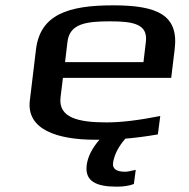

<svg xmlns="http://www.w3.org/2000/svg" viewBox="-20 -514 709 720"><path d="M207 -149 216 -222H622L635 -329C651 -458 570 -494 404 -494C233 -494 131 -458 115 -329L92 -138C78 -28 195 10 337 10H353C325 42 309 74 305 106C298 166 341 186 418 186C442 186 464 183 482 176L489 123C469 128 456 130 449 130C417 130 401 119 404 97C408 68 423 37 450 6C486 3 526 -2 572 -10L581 -79C501 -63 434 -55 380 -55C274 -55 198 -72 207 -149ZM393 -434C482 -434 535 -423 527 -357L518 -281H224L233 -357C241 -425 302 -434 393 -434Z"/></svg>

Font: Gamestation Extended
Style: Italic
Weight: 400
Width: 7
Designer: Jonas Hecksher
Foundry: Jonas Hecksher, Playtypeª, e-types AS
Version: Version 1.003